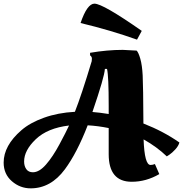

<svg xmlns="http://www.w3.org/2000/svg" viewBox="-49 -983 1002 1051"><path d="M119 48Q61 48 16 9Q-29 -30 -29 -93Q-29 -186 68 -270Q115 -311 191.5 -338.5Q268 -366 361 -371Q397 -462 453 -648Q454 -652 454 -662.5Q454 -673 444 -680V-694Q538 -710 623 -710L699 -706Q709 -696 719 -661.5Q729 -627 732 -570Q735 -513 736 -307Q846 -264 933 -203Q928 -184 910.5 -165Q893 -146 878 -136L864 -127Q810 -179 737 -220Q742 -80 775 -80Q786 -80 799 -85L823 -30Q751 12 672 12Q546 12 546 -139V-282Q487 -294 431 -297Q372 -145 306 -56Q229 48 119 48ZM83 -99Q83 -74 95 -57Q107 -40 131 -40Q166 -40 203 -82.5Q240 -125 276.5 -193Q313 -261 329 -296Q211 -282 147 -221Q83 -160 83 -99ZM468 -963Q514 -963 727 -814L701 -766Q555 -818 392 -857Q428 -963 468 -963ZM546 -403Q546 -567 537 -605Q536 -606 531 -606Q526 -606 525 -605Q523 -563 457 -370Q496 -367 546 -359Z"/></svg>

Font: Oleo Script Swash Caps
Style: Bold
Weight: 700
Designer: Soytutype
Foundry: Soytutype
Version: Version 1.002